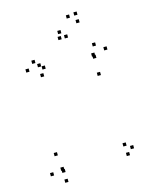

<svg xmlns="http://www.w3.org/2000/svg" viewBox="-139 -1039 899 1146"><g transform="rotate(-15 310.0 -466.0)"><path d="M534.5 -40V-60H514.5V-40ZM568.5 -73.5V-93.5H548.5V-73.5ZM529.5 -100.5V-120.5H509.5V-100.5ZM137 -42.5V-62.5H117V-42.5ZM133.5 -56V-76H113.5V-56ZM490.5 -547V-567H470.5V-547ZM567.5 -684V-704H547.5V-684ZM507.5 -724.5V-744.5H487.5V-724.5ZM159.5 -689V-709H139.5V-689ZM182 -669V-689H162V-669ZM131.5 -717.5V-737.5H111.5V-717.5ZM84 -676.5V-696.5H64V-676.5ZM161.5 -627V-647H141.5V-627ZM487.5 -667V-687H467.5V-667ZM491 -653V-673H471V-653ZM118 -150.5V-170.5H98V-150.5ZM65.5 -40.5V-60.5H45.5V-40.5ZM138.5 19V-1H118.5V19ZM327 -849V-869H307V-849ZM400.5 -925.5V-945.5H380.5V-925.5ZM448.5 -931V-951H428.5V-931ZM449 -883.5V-903.5H429V-883.5ZM359 -814V-834H339V-814ZM319.5 -814V-834H299.5V-814Z"/></g></svg>

Font: Monaspace Radon Dots Var
Style: Regular
Weight: 400
Designer: Riley Cran and the Lettermatic Team
Version: Version 1.100 (Monaspace Radon Dots)